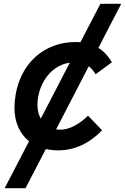

<svg xmlns="http://www.w3.org/2000/svg" viewBox="-20 -778 654 1005"><path d="M220 2 113.5 207H4.5L132 -38.5Q95.5 -67.5 75.5 -112.8Q55.5 -158 55.5 -216Q55.5 -244.5 62 -283.5Q76.5 -366.5 120 -428.5Q163.5 -490.5 229.8 -524.2Q296 -558 377 -558Q386 -558 401 -557L505.5 -758H614.5L495 -527.5Q537 -501.5 565.5 -452L480.5 -389Q464 -417 444.5 -431L273.5 -100.5Q283.5 -99 294 -99Q331.5 -99 371 -120.2Q410.5 -141.5 440.5 -172.5L514.5 -96Q411.5 9 285 9Q251 9 220 2ZM176 -230.5Q176 -188 193.5 -157L345.5 -450Q305 -444.5 270.2 -420.5Q235.5 -396.5 211.8 -357.5Q188 -318.5 179.5 -269.5Q176 -250.5 176 -230.5Z"/></svg>

Font: JuliaMono BoldItalic
Style: Regular
Weight: 700
Italic angle: -9°
Monospace: yes
Designer: cormullion
Foundry: corm
Version: Version 0.049; ttfautohint (v1.8.4)